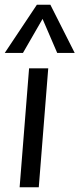

<svg xmlns="http://www.w3.org/2000/svg" viewBox="-24 -792 336 812"><path d="M59 0 99 -503H180L140 0ZM73 -568H-4L132 -772H189L292 -568H218L156 -712Z"/></svg>

Font: PRinguin Sans
Style: Italic
Weight: 400
Designer: Vernon Adams
Foundry: Vernon Adams
Version: ""